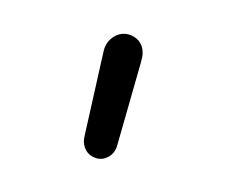

<svg xmlns="http://www.w3.org/2000/svg" viewBox="-50 -848 393 334"><g transform="rotate(-20 146.5 -681.0)"><path d="M98 -584Q87 -584 78.5 -592.5Q70 -601 70 -613Q70 -623 76 -632L158 -760Q165 -771 176.5 -775.5Q188 -780 199 -777Q209 -774 216 -765.5Q223 -757 223 -746Q223 -740 220.5 -733.5Q218 -727 212 -719L125 -599Q115 -584 98 -584Z"/></g></svg>

Font: National Park Light
Style: Regular
Weight: 300
Designer: Andrea Herstowski, Ben Hoepner
Version: Version 1.009